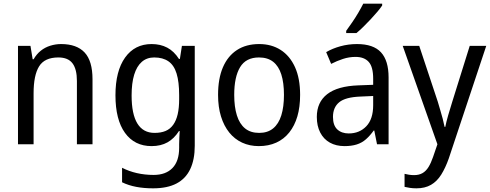

<svg xmlns="http://www.w3.org/2000/svg" viewBox="-20 -786 2671 1046"><path d="M313 -546Q398 -546 441 -500Q484 -454 484 -354V0H399V-345Q399 -409 375 -441Q351 -473 298 -473Q223 -473 193 -424.5Q163 -376 163 -278V0H78V-536H146L158 -463H163Q179 -491 202 -509.5Q225 -528 254 -537Q283 -546 313 -546Z M806 -546Q854 -546 891 -526.5Q928 -507 955 -465H960L971 -536H1041V8Q1041 83 1016.5 135Q992 187 942 213.5Q892 240 814 240Q764 240 722 232Q680 224 645 207V128Q682 147 725.5 157Q769 167 817 167Q883 167 919.5 129.5Q956 92 956 19V0Q956 -14 957 -36Q958 -58 959 -72H955Q929 -31 892.5 -10.5Q856 10 806 10Q713 10 661 -62Q609 -134 609 -267Q609 -399 661.5 -472.5Q714 -546 806 -546ZM820 -473Q780 -473 752.5 -449Q725 -425 711 -379Q697 -333 697 -266Q697 -164 728.5 -113Q760 -62 822 -62Q857 -62 882 -72.5Q907 -83 923.5 -106Q940 -129 948 -163.5Q956 -198 956 -246V-268Q956 -340 942 -385.5Q928 -431 897.5 -452Q867 -473 820 -473Z M1615 -269Q1615 -203 1600 -152Q1585 -101 1556 -64.5Q1527 -28 1485 -9Q1443 10 1390 10Q1340 10 1299 -9Q1258 -28 1229 -64Q1200 -100 1184 -151.5Q1168 -203 1168 -269Q1168 -358 1194.5 -419.5Q1221 -481 1271 -513.5Q1321 -546 1392 -546Q1459 -546 1509 -514Q1559 -482 1587 -420.5Q1615 -359 1615 -269ZM1256 -269Q1256 -204 1270.5 -157.5Q1285 -111 1315 -86.5Q1345 -62 1392 -62Q1438 -62 1468 -86.5Q1498 -111 1512.5 -157.5Q1527 -204 1527 -269Q1527 -335 1512.5 -380.5Q1498 -426 1468 -449.5Q1438 -473 1391 -473Q1320 -473 1288 -420Q1256 -367 1256 -269Z M1925 -546Q2014 -546 2055.5 -501Q2097 -456 2097 -364V0H2034L2019 -75H2016Q1996 -47 1974 -27.5Q1952 -8 1923.5 1Q1895 10 1857 10Q1811 10 1777 -9Q1743 -28 1724.5 -64Q1706 -100 1706 -149Q1706 -229 1762.5 -273Q1819 -317 1933 -321L2013 -324V-357Q2013 -422 1988.5 -449Q1964 -476 1917 -476Q1882 -476 1848.5 -465Q1815 -454 1784 -438L1757 -502Q1791 -522 1834.5 -534Q1878 -546 1925 -546ZM1945 -260Q1862 -257 1828 -229Q1794 -201 1794 -149Q1794 -103 1817.5 -81Q1841 -59 1880 -59Q1938 -59 1975.5 -98Q2013 -137 2013 -213V-263ZM2062 -756Q2053 -742 2036 -722Q2019 -702 1999 -680.5Q1979 -659 1959 -639.5Q1939 -620 1922 -606H1866V-618Q1882 -640 1899.5 -665.5Q1917 -691 1932.5 -717.5Q1948 -744 1959 -766H2062Z M2174 -536H2264L2365 -232Q2372 -208 2379 -184.5Q2386 -161 2392 -138.5Q2398 -116 2402 -95H2406Q2411 -121 2421.5 -157.5Q2432 -194 2444 -232L2539 -536H2629L2425 77Q2407 128 2384 165Q2361 202 2328 221Q2295 240 2249 240Q2229 240 2213 237.5Q2197 235 2184 232V161Q2195 164 2208.5 166Q2222 168 2236 168Q2263 168 2282 157Q2301 146 2314.5 124Q2328 102 2339 70L2363 0Z"/></svg>

Font: Noto Sans Thai SemiCondensed
Style: Regular
Weight: 400
Width: 4
Designer: Monotype Design Team
Foundry: Monotype Imaging Inc.
Version: Version 2.001